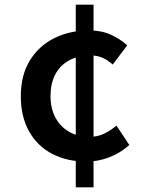

<svg xmlns="http://www.w3.org/2000/svg" viewBox="-20 -759 620 821"><path d="M351 -68Q267 -68 203.5 -101Q140 -134 104.5 -197Q69 -260 69 -348Q69 -438 108 -501Q147 -564 213.5 -596.5Q280 -629 361 -629Q414 -629 454.5 -610.5Q495 -592 524 -565L462 -483Q440 -503 417 -512.5Q394 -522 368 -522Q314 -522 275 -500.5Q236 -479 216 -440Q196 -401 196 -348Q196 -296 216.5 -257Q237 -218 274.5 -196Q312 -174 364 -174Q399 -174 427.5 -188.5Q456 -203 478 -222L533 -139Q494 -104 446 -86Q398 -68 351 -68ZM304 42V-739H380V42Z"/></svg>

Font: Noto Sans HK Thin SemiBold
Style: Regular
Weight: 600
Version: Version 2.004-H2;hotconv 1.0.118;makeotfexe 2.5.65603